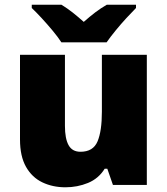

<svg xmlns="http://www.w3.org/2000/svg" viewBox="-20 -786 710 816"><path d="M604 -553V0H460L436 -69H425Q399 -27 354 -8.5Q309 10 258 10Q204 10 160 -11Q116 -32 90.5 -77Q65 -122 65 -193V-553H256V-251Q256 -197 271.5 -169Q287 -141 322 -141Q376 -141 394.5 -185Q413 -229 413 -311V-553ZM241 -606Q226 -629 203.5 -656Q181 -683 157.5 -708.5Q134 -734 115 -752V-766H241Q267 -750 288.5 -733Q310 -716 336 -693Q362 -716 385 -733.5Q408 -751 434 -766H558V-752Q541 -735 517.5 -709.5Q494 -684 471.5 -656.5Q449 -629 433 -606Z"/></svg>

Font: Noto Sans Black
Style: Regular
Weight: 900
Designer: Monotype Design Team
Foundry: Monotype Imaging Inc.
Version: Version 2.007